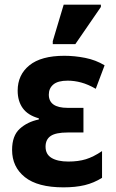

<svg xmlns="http://www.w3.org/2000/svg" viewBox="-20 -796 498 826"><path d="M253 10Q142 10 87 -34Q32 -78 32 -151Q32 -212 65 -242Q98 -272 147 -282V-287Q100 -300 78 -330.5Q56 -361 56 -406Q56 -474 106.5 -515Q157 -556 257 -556Q301 -556 346.5 -547Q392 -538 430 -515L392 -414Q359 -433 329.5 -441Q300 -449 271 -449Q229 -449 209.5 -432.5Q190 -416 190 -389Q190 -332 271 -332H339V-226H271Q220 -226 198 -211Q176 -196 176 -165Q176 -132 202 -116.5Q228 -101 274 -101Q317 -101 349.5 -111Q382 -121 419 -146V-31Q384 -9 344.5 0.5Q305 10 253 10ZM207 -606V-619L254 -776H414V-766L304 -606Z"/></svg>

Font: Noto Sans SemiCondensed
Style: Bold
Weight: 700
Width: 4
Designer: Monotype Design Team
Foundry: Monotype Imaging Inc.
Version: Version 2.013; ttfautohint (v1.8.4.7-5d5b)